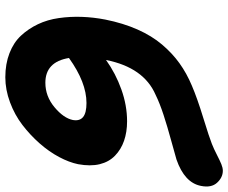

<svg xmlns="http://www.w3.org/2000/svg" viewBox="-86 -666 833 700"><g transform="rotate(90 330.0 -316.5)"><path d="M262.2 80.1Q213.4 80.1 174.3 64.9Q135.3 49.8 110.4 22.9Q85.4 -3.9 68.8 -38.8Q52.2 -73.7 46.4 -115Q40.5 -156.2 42 -198.7Q43.5 -241.2 51.8 -284.2Q64.9 -349.6 88.1 -401.9Q111.3 -454.1 143.1 -491.5Q174.8 -528.8 211.2 -554.9Q247.6 -581.1 293 -600.1Q338.4 -619.6 410.9 -641.8Q483.4 -664.1 504.9 -672.9Q523.4 -680.2 544.7 -691.2Q565.9 -702.1 579.1 -707.5Q592.3 -712.9 603 -712.9Q627.4 -712.9 646.7 -691.9Q666 -670.9 658.2 -632.8Q646.5 -573.2 562 -543.9Q546.4 -539.1 494.1 -524.9Q441.9 -510.7 399.4 -496.8Q356.9 -482.9 326.2 -467.8Q226.6 -424.8 199.2 -287.1Q248.5 -322.3 306.6 -343Q364.7 -363.8 422.9 -363.8Q461.9 -363.8 493.7 -352.8Q525.4 -341.8 548.1 -319.8Q570.8 -297.9 579.1 -264.2Q587.4 -230.5 579.1 -185.1Q572.3 -152.3 553 -116Q533.7 -79.6 503.2 -44.9Q472.7 -10.3 436 17.8Q399.4 45.9 353.5 63Q307.6 80.1 262.2 80.1ZM356 -215.8Q280.8 -215.8 191.9 -151.9Q206.1 -65.9 282.2 -65.9Q331.5 -65.9 371.3 -99.1Q411.1 -132.3 418 -166Q422.4 -190.9 407.2 -203.4Q392.1 -215.8 356 -215.8Z"/></g></svg>

Font: Shantell Sans Irregular Bouncy
Style: Bold Italic
Weight: 700
Italic angle: -11.31°
Designer: Stephen Nixon, Anya Danilova, Shantell Martin
Foundry: Arrow Type
Version: Version 1.006;[9816181b4]